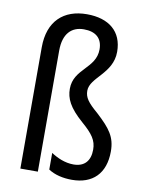

<svg xmlns="http://www.w3.org/2000/svg" viewBox="-87 -826 682 898"><g transform="rotate(10 254.5 -377.5)"><path d="M422 -616C422 -713 357 -765 253 -765C143 -765 71 -701 71 -576V0H154V-575C154 -656 193 -693 251 -693C307 -693 339 -666 339 -613C339 -522 234 -504 234 -408C234 -362 253 -321 318 -264C371 -218 391 -190 391 -146C391 -94 365 -62 312 -62C271 -62 234 -79 205 -98V-19C235 1 275 10 317 10C415 10 474 -47 474 -152C474 -221 446 -257 380 -318C332 -359 316 -381 316 -413C316 -477 422 -512 422 -616Z"/></g></svg>

Font: Noto Sans Myanmar UI Condensed
Style: Regular
Weight: 400
Width: 3
Designer: Monotype Design Team
Foundry: Monotype Imaging Inc.
Version: Version 2.103